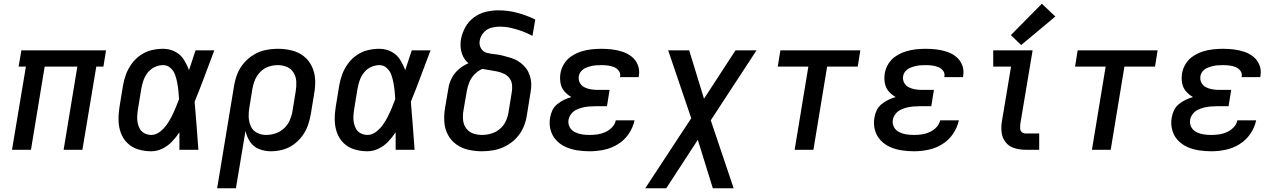

<svg xmlns="http://www.w3.org/2000/svg" viewBox="-20 -798 6808 1023"><path d="M44 0H145L218 -443H392L319 0H419L493 -443H531L545 -530H94L79 -443H118Z M786 8Q816 8 845 -6Q874 -20 896 -43Q918 -66 936 -93Q936 -47 936 0H1037Q1032 -64 1027.5 -128Q1023 -192 1017 -256Q1045 -324 1070.5 -393Q1096 -462 1122 -530H1022Q1004 -477 987 -424Q976 -454 959 -481Q942 -508 912.5 -523Q883 -538 849 -538Q818 -538 787 -530.5Q756 -523 728.5 -504Q701 -485 681.5 -458Q662 -431 651 -401Q640 -371 635 -340L617 -230Q611 -194 611.5 -158.5Q612 -123 623.5 -91Q635 -59 659 -35.5Q683 -12 716.5 -2Q750 8 786 8ZM786 -79Q768 -79 751.5 -87Q735 -95 726 -110Q717 -125 713.5 -142.5Q710 -160 711 -178.5Q712 -197 715 -216L733 -326Q737 -348 744.5 -370Q752 -392 767.5 -411.5Q783 -431 805 -441Q827 -451 849 -451Q872 -451 888.5 -436Q905 -421 912.5 -400.5Q920 -380 924 -358.5Q928 -337 930.5 -314.5Q933 -292 934 -270Q925 -246 915.5 -223Q906 -200 894.5 -177Q883 -154 868 -133Q853 -112 831.5 -95.5Q810 -79 786 -79Z M1137 205H1237L1288 -100Q1295 -69 1312.5 -42.5Q1330 -16 1360 -4Q1390 8 1423 8Q1454 8 1485 0Q1516 -8 1543 -27Q1570 -46 1590 -73Q1610 -100 1620.5 -130Q1631 -160 1636 -190L1654 -300Q1661 -338 1659 -375Q1657 -412 1641.5 -444.5Q1626 -477 1598.5 -498.5Q1571 -520 1535 -529Q1499 -538 1462 -538Q1429 -538 1396 -531.5Q1363 -525 1333 -507Q1303 -489 1280 -462.5Q1257 -436 1244.5 -404Q1232 -372 1227 -340ZM1397 -79Q1371 -79 1348.5 -91Q1326 -103 1316 -126Q1306 -149 1305 -175Q1304 -201 1309 -227L1325 -326Q1329 -350 1339 -373.5Q1349 -397 1368 -416Q1387 -435 1411.5 -443Q1436 -451 1460 -451Q1486 -451 1508.5 -441.5Q1531 -432 1544 -411Q1557 -390 1558.5 -365Q1560 -340 1556 -314L1538 -204Q1534 -180 1523.5 -156Q1513 -132 1492.5 -113.5Q1472 -95 1447 -87Q1422 -79 1397 -79Z M1938 8Q1968 8 1997 -6Q2026 -20 2048 -43Q2070 -66 2088 -93Q2088 -47 2088 0H2189Q2184 -64 2179.5 -128Q2175 -192 2169 -256Q2197 -324 2222.5 -393Q2248 -462 2274 -530H2174Q2156 -477 2139 -424Q2128 -454 2111 -481Q2094 -508 2064.5 -523Q2035 -538 2001 -538Q1970 -538 1939 -530.5Q1908 -523 1880.5 -504Q1853 -485 1833.5 -458Q1814 -431 1803 -401Q1792 -371 1787 -340L1769 -230Q1763 -194 1763.5 -158.5Q1764 -123 1775.5 -91Q1787 -59 1811 -35.5Q1835 -12 1868.5 -2Q1902 8 1938 8ZM1938 -79Q1920 -79 1903.5 -87Q1887 -95 1878 -110Q1869 -125 1865.5 -142.5Q1862 -160 1863 -178.5Q1864 -197 1867 -216L1885 -326Q1889 -348 1896.5 -370Q1904 -392 1919.5 -411.5Q1935 -431 1957 -441Q1979 -451 2001 -451Q2024 -451 2040.5 -436Q2057 -421 2064.5 -400.5Q2072 -380 2076 -358.5Q2080 -337 2082.5 -314.5Q2085 -292 2086 -270Q2077 -246 2067.5 -223Q2058 -200 2046.5 -177Q2035 -154 2020 -133Q2005 -112 1983.5 -95.5Q1962 -79 1938 -79Z M2548 8Q2580 8 2612.5 2Q2645 -4 2676 -20.5Q2707 -37 2731 -62.5Q2755 -88 2768.5 -119Q2782 -150 2787 -183L2804 -288Q2808 -310 2810 -332Q2812 -354 2808 -375.5Q2804 -397 2794.5 -415.5Q2785 -434 2770.5 -448.5Q2756 -463 2738.5 -473.5Q2721 -484 2700.5 -490Q2680 -496 2659.5 -501.5Q2639 -507 2617 -509Q2595 -511 2574 -516.5Q2553 -522 2542.5 -541Q2532 -560 2536 -582Q2540 -605 2556.5 -624Q2573 -643 2596 -649.5Q2619 -656 2642 -656Q2674 -656 2704 -649Q2734 -642 2762.5 -631.5Q2791 -621 2817 -607L2832 -694Q2787 -716 2737.5 -729.5Q2688 -743 2635 -743Q2602 -743 2568.5 -735Q2535 -727 2505.5 -705.5Q2476 -684 2459 -652.5Q2442 -621 2436 -588Q2432 -564 2435 -540Q2438 -516 2448.5 -495.5Q2459 -475 2476 -461Q2448 -449 2424.5 -429Q2401 -409 2387 -382Q2373 -355 2369 -327L2351 -221Q2345 -184 2347.5 -147.5Q2350 -111 2366.5 -80Q2383 -49 2411.5 -28.5Q2440 -8 2475.5 0Q2511 8 2548 8ZM2548 -79Q2523 -79 2500.5 -87Q2478 -95 2464 -114Q2450 -133 2447.5 -157.5Q2445 -182 2449 -207L2467 -312Q2471 -336 2480.5 -359.5Q2490 -383 2508.5 -402Q2527 -421 2550 -431Q2570 -427 2590 -424Q2610 -421 2629.5 -417Q2649 -413 2666.5 -404.5Q2684 -396 2695.5 -380Q2707 -364 2708.5 -343.5Q2710 -323 2706 -302L2689 -197Q2685 -173 2673.5 -149.5Q2662 -126 2641.5 -109.5Q2621 -93 2596.5 -86Q2572 -79 2548 -79Z M3122 8Q3160 8 3198.5 0Q3237 -8 3272 -29.5Q3307 -51 3330 -85Q3353 -119 3361 -157H3261Q3257 -136 3241 -119.5Q3225 -103 3205 -94Q3185 -85 3164 -82Q3143 -79 3122 -79Q3101 -79 3081 -82Q3061 -85 3043 -94Q3025 -103 3015.5 -120.5Q3006 -138 3009 -159Q3012 -176 3023 -190.5Q3034 -205 3050.5 -213Q3067 -221 3083.5 -225Q3100 -229 3116.5 -230.5Q3133 -232 3150 -232H3214L3228 -319H3165Q3146 -319 3128 -322Q3110 -325 3094 -333Q3078 -341 3069.5 -357Q3061 -373 3064 -392Q3066 -406 3076 -418Q3086 -430 3100 -436Q3114 -442 3128 -445.5Q3142 -449 3156 -450Q3170 -451 3184 -451Q3201 -451 3218 -449Q3235 -447 3250.5 -441Q3266 -435 3276.5 -421.5Q3287 -408 3284 -391Q3284 -389 3283 -387H3383Q3384 -391 3384 -395Q3389 -425 3378.5 -451.5Q3368 -478 3346.5 -495.5Q3325 -513 3298 -522Q3271 -531 3242.5 -534.5Q3214 -538 3184 -538Q3158 -538 3130.5 -535Q3103 -532 3076.5 -523.5Q3050 -515 3025.5 -499Q3001 -483 2985.5 -458Q2970 -433 2966 -406Q2962 -381 2966.5 -355.5Q2971 -330 2987 -311.5Q3003 -293 3024 -281Q3004 -275 2985 -266Q2966 -257 2949 -243Q2932 -229 2923 -210Q2914 -191 2911 -171Q2905 -138 2913.5 -106Q2922 -74 2943.5 -51Q2965 -28 2994 -15Q3023 -2 3056 3Q3089 8 3122 8Z M3418 205H3530L3698 -53L3778 205H3889L3767 -157L4011 -530H3899L3731 -272L3652 -530H3540L3663 -168Z M4214 0H4314L4387 -443H4550L4564 -530H4138L4124 -443H4287Z M4850 8Q4888 8 4926.5 0Q4965 -8 5000 -29.5Q5035 -51 5058 -85Q5081 -119 5089 -157H4989Q4985 -136 4969 -119.5Q4953 -103 4933 -94Q4913 -85 4892 -82Q4871 -79 4850 -79Q4829 -79 4809 -82Q4789 -85 4771 -94Q4753 -103 4743.5 -120.5Q4734 -138 4737 -159Q4740 -176 4751 -190.5Q4762 -205 4778.5 -213Q4795 -221 4811.5 -225Q4828 -229 4844.5 -230.5Q4861 -232 4878 -232H4942L4956 -319H4893Q4874 -319 4856 -322Q4838 -325 4822 -333Q4806 -341 4797.5 -357Q4789 -373 4792 -392Q4794 -406 4804 -418Q4814 -430 4828 -436Q4842 -442 4856 -445.5Q4870 -449 4884 -450Q4898 -451 4912 -451Q4929 -451 4946 -449Q4963 -447 4978.5 -441Q4994 -435 5004.5 -421.5Q5015 -408 5012 -391Q5012 -389 5011 -387H5111Q5112 -391 5112 -395Q5117 -425 5106.5 -451.5Q5096 -478 5074.5 -495.5Q5053 -513 5026 -522Q4999 -531 4970.5 -534.5Q4942 -538 4912 -538Q4886 -538 4858.5 -535Q4831 -532 4804.5 -523.5Q4778 -515 4753.5 -499Q4729 -483 4713.5 -458Q4698 -433 4694 -406Q4690 -381 4694.5 -355.5Q4699 -330 4715 -311.5Q4731 -293 4752 -281Q4732 -275 4713 -266Q4694 -257 4677 -243Q4660 -229 4651 -210Q4642 -191 4639 -171Q4633 -138 4641.5 -106Q4650 -74 4671.5 -51Q4693 -28 4722 -15Q4751 -2 4784 3Q4817 8 4850 8Z M5444 0H5517V-87H5444Q5432 -87 5424 -94.5Q5416 -102 5415.5 -113.5Q5415 -125 5416 -136L5482 -530H5272V-443H5367L5318 -150Q5313 -120 5317 -90.5Q5321 -61 5339 -39Q5357 -17 5385.5 -8.5Q5414 0 5444 0ZM5421 -558 5603 -710 5531 -778 5366 -611Z M5798 0H5898L5971 -443H6134L6148 -530H5722L5708 -443H5871Z M6434 8Q6472 8 6510.5 0Q6549 -8 6584 -29.5Q6619 -51 6642 -85Q6665 -119 6673 -157H6573Q6569 -136 6553 -119.5Q6537 -103 6517 -94Q6497 -85 6476 -82Q6455 -79 6434 -79Q6413 -79 6393 -82Q6373 -85 6355 -94Q6337 -103 6327.5 -120.5Q6318 -138 6321 -159Q6324 -176 6335 -190.5Q6346 -205 6362.5 -213Q6379 -221 6395.5 -225Q6412 -229 6428.5 -230.5Q6445 -232 6462 -232H6526L6540 -319H6477Q6458 -319 6440 -322Q6422 -325 6406 -333Q6390 -341 6381.5 -357Q6373 -373 6376 -392Q6378 -406 6388 -418Q6398 -430 6412 -436Q6426 -442 6440 -445.5Q6454 -449 6468 -450Q6482 -451 6496 -451Q6513 -451 6530 -449Q6547 -447 6562.5 -441Q6578 -435 6588.5 -421.5Q6599 -408 6596 -391Q6596 -389 6595 -387H6695Q6696 -391 6696 -395Q6701 -425 6690.5 -451.5Q6680 -478 6658.5 -495.5Q6637 -513 6610 -522Q6583 -531 6554.5 -534.5Q6526 -538 6496 -538Q6470 -538 6442.5 -535Q6415 -532 6388.5 -523.5Q6362 -515 6337.5 -499Q6313 -483 6297.5 -458Q6282 -433 6278 -406Q6274 -381 6278.5 -355.5Q6283 -330 6299 -311.5Q6315 -293 6336 -281Q6316 -275 6297 -266Q6278 -257 6261 -243Q6244 -229 6235 -210Q6226 -191 6223 -171Q6217 -138 6225.5 -106Q6234 -74 6255.5 -51Q6277 -28 6306 -15Q6335 -2 6368 3Q6401 8 6434 8Z"/></svg>

Font: Iosevka Sparkle Medium Oblique
Style: Regular
Weight: 500
Italic angle: -9°
Designer: Belleve Invis
Foundry: Belleve Invis
Version: Version 4.5.0; ttfautohint (v1.8.3)